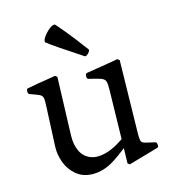

<svg xmlns="http://www.w3.org/2000/svg" viewBox="-113 -847 858 952"><g transform="rotate(-15 316.0 -371.0)"><path d="M249 11Q198 11 164 -17Q130 -45 114.5 -86.5Q99 -128 101 -170L110 -369Q112 -402 109.5 -415.5Q107 -429 92.5 -435.5Q78 -442 44 -454Q38 -456 38 -469Q38 -482 45 -483Q86 -491 102 -493.5Q118 -496 131 -498L191 -508L201 -500L191 -200Q190 -153 206.5 -119.5Q223 -86 257.5 -73Q292 -60 342 -75Q392 -90 457 -140L481 -119Q417 -61 361 -25Q305 11 249 11ZM436 12 426 5 434 -369Q435 -402 430.5 -415Q426 -428 407.5 -434.5Q389 -441 346 -451Q339 -453 339.5 -466.5Q340 -480 348 -481Q384 -487 404 -490Q424 -493 436 -495Q448 -497 459 -499L511 -508L521 -500L514 -137Q513 -105 515.5 -91.5Q518 -78 533.5 -73.5Q549 -69 586 -61Q593 -60 594.5 -47Q596 -34 588 -32Q545 -19 528.5 -14.5Q512 -10 498 -6ZM358 -564Q288 -610 242.5 -641Q197 -672 186 -682Q184 -693 196.5 -710.5Q209 -728 226.5 -742Q244 -756 256 -754Q266 -744 301 -701.5Q336 -659 385 -593Q389 -589 384 -580.5Q379 -572 371 -566.5Q363 -561 358 -564Z"/></g></svg>

Font: Anvers
Style: Regular
Weight: 400
Designer: Ishtar van Looy
Version: Version 1.000